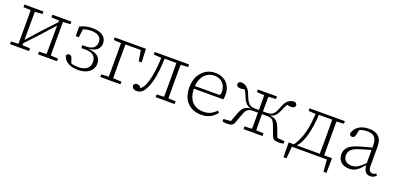

<svg xmlns="http://www.w3.org/2000/svg" viewBox="1 -1286 4558 2219"><g transform="rotate(20 2280.0 -176.5)"><path d="M42 0V-33L150 -38H169L276 -33V0ZM386 0V-33L494 -38H512L620 -33V0ZM132 0Q132 -30 132.5 -67Q133 -104 133 -143Q133 -182 133 -216V-271Q133 -306 133 -344.5Q133 -383 132.5 -420.5Q132 -458 132 -487H184L182 0ZM170 -49 157 -86H168L329 -267L491 -440L503 -401H492L331 -221ZM478 0 481 -487H530Q530 -458 529.5 -420.5Q529 -383 529 -344.5Q529 -306 529 -271V-216Q529 -182 529 -143Q529 -104 529.5 -67Q530 -30 530 0ZM42 -455V-487H276V-455L169 -449H151ZM386 -455V-487H620V-455L512 -449H494Z M878 12Q831 12 792.5 -0.5Q754 -13 728.5 -37Q703 -61 694 -95Q696 -104 700.5 -110Q705 -116 711.5 -119.5Q718 -123 727 -123Q742 -123 751.5 -113.5Q761 -104 765 -88L791 -12L746 -49Q770 -35 801 -27.5Q832 -20 872 -20Q942 -20 978 -49.5Q1014 -79 1014 -132Q1014 -165 1000 -189.5Q986 -214 957 -226.5Q928 -239 882 -239H832V-275H874Q916 -275 943.5 -286.5Q971 -298 985 -320Q999 -342 999 -372Q999 -418 967 -442Q935 -466 870 -466Q833 -466 804.5 -458Q776 -450 751 -436L777 -463L762 -347H724V-464Q751 -479 789.5 -489.5Q828 -500 877 -500Q959 -500 1004.5 -467Q1050 -434 1050 -376Q1050 -341 1033 -316Q1016 -291 985.5 -277Q955 -263 913 -259L914 -258Q950 -256 978.5 -247.5Q1007 -239 1027 -223Q1047 -207 1057.5 -184Q1068 -161 1068 -131Q1068 -91 1045.5 -58Q1023 -25 980.5 -6.5Q938 12 878 12Z M1243 0Q1243 -30 1243.5 -67Q1244 -104 1244 -143Q1244 -182 1244 -216V-268Q1244 -304 1244 -343.5Q1244 -383 1243.5 -420.5Q1243 -458 1243 -487H1298Q1297 -458 1297 -420.5Q1297 -383 1296.5 -343.5Q1296 -304 1296 -268V-216Q1296 -182 1296.5 -143Q1297 -104 1297 -67Q1297 -30 1298 0ZM1278 -453V-487H1537L1544 -322H1508L1482 -478L1510 -453ZM1153 0V-33L1260 -38H1279L1400 -33V0ZM1153 -455V-487H1273V-449H1262Z M1603 9Q1577 9 1559.5 -4Q1542 -17 1541 -39Q1545 -54 1555.5 -61.5Q1566 -69 1582 -69Q1600 -69 1612.5 -60Q1625 -51 1638 -30L1629 -29H1634L1627 -30Q1648 -49 1661.5 -68Q1675 -87 1686 -116Q1704 -163 1715.5 -221Q1727 -279 1733 -346.5Q1739 -414 1740 -487H1780Q1779 -433 1775.5 -379.5Q1772 -326 1765 -275.5Q1758 -225 1747.5 -180.5Q1737 -136 1721 -100Q1705 -61 1687.5 -37Q1670 -13 1649 -2Q1628 9 1603 9ZM1645 -455V-487H1757V-449H1745ZM1754 -453V-487H1945V-453ZM1833 0V-33L1942 -38H1960L2067 -33V0ZM1923 0Q1923 -30 1923.5 -67Q1924 -104 1924 -143Q1924 -182 1924 -216V-271Q1924 -306 1924 -344.5Q1924 -383 1923.5 -420.5Q1923 -458 1923 -487H1978Q1977 -458 1977 -420.5Q1977 -383 1976.5 -344.5Q1976 -306 1976 -271V-216Q1976 -182 1976.5 -143Q1977 -104 1977 -67Q1977 -30 1978 0ZM1948 -449V-487H2067V-455L1960 -449Z M2395 12Q2326 12 2273 -17Q2220 -46 2190 -102Q2160 -158 2160 -240Q2160 -320 2190 -378Q2220 -436 2271.5 -468Q2323 -500 2386 -500Q2448 -500 2492 -474.5Q2536 -449 2559.5 -405Q2583 -361 2583 -305Q2583 -286 2581.5 -270Q2580 -254 2577 -243H2193V-276H2512Q2524 -280 2528 -290Q2532 -300 2532 -316Q2532 -359 2515 -393Q2498 -427 2465.5 -446.5Q2433 -466 2386 -466Q2338 -466 2299 -440Q2260 -414 2237.5 -365.5Q2215 -317 2215 -248Q2215 -176 2239 -127Q2263 -78 2306 -54Q2349 -30 2405 -30Q2459 -30 2496.5 -49Q2534 -68 2563 -100L2584 -82Q2565 -55 2538.5 -33.5Q2512 -12 2477 0Q2442 12 2395 12Z M2655 0V-31L2769 -39L2736 -14L2789 -155Q2802 -190 2819 -210.5Q2836 -231 2860.5 -241Q2885 -251 2920 -253L2917 -252Q2890 -257 2870.5 -269.5Q2851 -282 2835.5 -304.5Q2820 -327 2807 -361Q2790 -404 2776 -425.5Q2762 -447 2745 -463L2791 -447Q2776 -440 2759 -434.5Q2742 -429 2719 -429Q2695 -429 2682 -439Q2669 -449 2669 -465Q2669 -479 2678.5 -488Q2688 -497 2703 -500Q2734 -498 2757 -486.5Q2780 -475 2798.5 -450.5Q2817 -426 2832 -383Q2848 -340 2864.5 -315Q2881 -290 2902 -279.5Q2923 -269 2954 -269H3026V-236H2948Q2919 -236 2899.5 -229.5Q2880 -223 2867 -206Q2854 -189 2843 -159L2801 -46Q2791 -16 2773.5 -5Q2756 6 2716 6Q2701 6 2685 4.5Q2669 3 2655 0ZM3406 0Q3392 3 3376 4.5Q3360 6 3345 6Q3306 6 3288.5 -5Q3271 -16 3260 -46L3218 -159Q3207 -189 3194 -206Q3181 -223 3161.5 -229.5Q3142 -236 3113 -236H3035V-269H3107Q3138 -269 3159.5 -279.5Q3181 -290 3197 -315Q3213 -340 3229 -383Q3244 -426 3262.5 -450.5Q3281 -475 3304 -486.5Q3327 -498 3358 -500Q3373 -497 3382.5 -488Q3392 -479 3392 -465Q3392 -449 3379.5 -439Q3367 -429 3342 -429Q3320 -429 3302.5 -434.5Q3285 -440 3271 -447L3316 -463Q3300 -447 3285.5 -425.5Q3271 -404 3255 -361Q3241 -327 3226 -304.5Q3211 -282 3191 -269.5Q3171 -257 3144 -252L3141 -253Q3176 -251 3200.5 -241Q3225 -231 3242 -210.5Q3259 -190 3272 -155L3325 -14L3292 -39L3406 -31ZM3004 0Q3005 -30 3005 -68Q3005 -106 3005.5 -147Q3006 -188 3006 -228V-266Q3006 -303 3005.5 -342.5Q3005 -382 3005 -420Q3005 -458 3004 -487H3057Q3056 -458 3056 -420Q3056 -382 3055.5 -342.5Q3055 -303 3055 -266V-228Q3055 -188 3055.5 -147Q3056 -106 3056 -68Q3056 -30 3057 0ZM2914 0V-33L3022 -38H3040L3148 -33V0ZM2914 -455V-487H3148V-455L3040 -449H3022Z M3964 0H3484L3511 -24L3496 147H3459L3457 -34H3990L3988 147H3952L3937 -24ZM3839 0Q3840 -30 3840 -67Q3840 -104 3840.5 -143Q3841 -182 3841 -216V-271Q3841 -306 3840.5 -344.5Q3840 -383 3840 -420.5Q3840 -458 3839 -487H3894Q3894 -458 3893.5 -420.5Q3893 -383 3893 -344.5Q3893 -306 3893 -271V-216Q3893 -182 3893 -143Q3893 -104 3893.5 -67Q3894 -30 3894 0ZM3549 -455V-487H3657V-449H3643ZM3864 -449V-487H3983V-455L3877 -449ZM3516 -25Q3547 -68 3569.5 -118.5Q3592 -169 3606.5 -227.5Q3621 -286 3628.5 -351.5Q3636 -417 3638 -487H3677Q3675 -399 3663.5 -317.5Q3652 -236 3629 -167Q3616 -126 3599 -93Q3582 -60 3558 -35V-9ZM3654 -453V-487H3861V-453Z M4214 13Q4154 13 4115 -20.5Q4076 -54 4076 -114Q4076 -152 4092.5 -180Q4109 -208 4142.5 -229Q4176 -250 4228 -266Q4259 -275 4289 -283Q4319 -291 4349.5 -299Q4380 -307 4409 -314V-286Q4368 -275 4325 -262Q4282 -249 4241 -236Q4202 -224 4177 -207.5Q4152 -191 4140.5 -170Q4129 -149 4129 -123Q4129 -78 4156.5 -53.5Q4184 -29 4232 -29Q4263 -29 4288.5 -41Q4314 -53 4341 -76Q4368 -99 4401 -133L4404 -88H4382Q4359 -58 4334.5 -35.5Q4310 -13 4281 0Q4252 13 4214 13ZM4473 11Q4434 11 4412.5 -16.5Q4391 -44 4389 -100L4387 -102V-331Q4387 -382 4374 -411.5Q4361 -441 4334 -453.5Q4307 -466 4266 -466Q4233 -466 4204.5 -458Q4176 -450 4150 -434L4178 -463L4159 -380Q4155 -362 4146 -353.5Q4137 -345 4122 -345Q4107 -345 4098.5 -353.5Q4090 -362 4088 -374Q4104 -435 4153.5 -467.5Q4203 -500 4277 -500Q4329 -500 4365 -483.5Q4401 -467 4420 -431Q4439 -395 4439 -339V-108Q4439 -62 4453 -45Q4467 -28 4490 -28Q4504 -28 4514.5 -32.5Q4525 -37 4533 -43L4546 -20Q4533 -7 4515 2Q4497 11 4473 11Z"/></g></svg>

Font: Source Serif 4 Light
Style: Regular
Weight: 300
Designer: Frank Grießhammer
Foundry: Adobe Systems Incorporated
Version: Version 4.004;hotconv 1.0.116;makeotfexe 2.5.65601